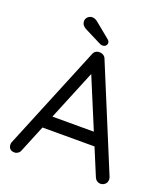

<svg xmlns="http://www.w3.org/2000/svg" viewBox="-157 -986 957 1098"><g transform="rotate(20 322.0 -437.5)"><path d="M330 -596 95 -24Q91 -12 81 -5Q71 2 60 2Q41 2 32 -8Q23 -18 23 -32Q22 -39 25 -47L284 -677Q289 -691 299.5 -697.5Q310 -704 323 -703Q336 -703 346.5 -696Q357 -689 361 -677L619 -53Q622 -45 622 -37Q622 -19 610 -8.5Q598 2 583 2Q571 2 561 -5Q551 -12 546 -25L308 -597ZM145 -187 179 -265H476L491 -187ZM323 -745Q317 -745 311.5 -747Q306 -749 301 -752L202 -802Q177 -816 177 -840Q177 -856 188.5 -866.5Q200 -877 215 -877Q225 -877 234 -872.5Q243 -868 250 -862L338 -790Q344 -785 347 -780Q350 -775 350 -769Q350 -759 343 -752Q336 -745 323 -745Z"/></g></svg>

Font: Quicksand Light Medium
Style: Regular
Weight: 500
Version: Version 3.006